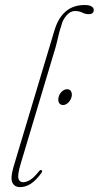

<svg xmlns="http://www.w3.org/2000/svg" viewBox="-20 -739 394 766"><path d="M317.5 -719Q337 -719 345.5 -713.2Q354 -707.5 354 -699.5Q354 -682.5 334.5 -682.5Q320 -682.5 308.2 -688.8Q296.5 -695 278.5 -695Q261 -695 245.5 -677.5Q230 -660 225 -638Q217.5 -616.5 213 -595.8Q208.5 -575 201.5 -549.5L62.5 -85.5Q49.5 -42 53.5 -27Q57.5 -12 72 -12Q84 -12 99 -20.5Q114 -29 135 -55Q140.5 -63 146 -60Q150.5 -57 145.5 -49.5Q123.5 -19 102.8 -5.8Q82 7.5 60.5 7.5Q37.5 7.5 29.2 -11Q21 -29.5 34 -73.5L197 -617Q227.5 -719 317.5 -719ZM231.5 -320Q220 -320 215.2 -329.5Q210.5 -339 214 -352Q217 -364.5 226.8 -373.8Q236.5 -383 248 -383Q259 -383 263.8 -373.8Q268.5 -364.5 265.5 -352Q262 -339 252.2 -329.5Q242.5 -320 231.5 -320Z"/></svg>

Font: Fraunces 144pt S050 Thin
Style: Italic
Weight: 100
Italic angle: -16°
Version: Version 1.000; ttfautohint (v1.8.3)